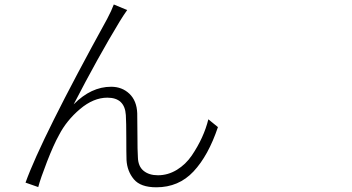

<svg xmlns="http://www.w3.org/2000/svg" viewBox="-20 -796 1540 841"><path d="M537.1 -752Q520.5 -728.5 504.9 -703.1Q410.2 -546.9 302.7 -338.9Q378.9 -416 466.8 -416Q514.6 -416 546.9 -385.3Q579.1 -354.5 581.1 -299.8Q582 -271.5 582 -203.6Q582 -135.7 584 -107.4Q585 -67.4 608.9 -47.9Q632.8 -28.3 671.9 -28.3Q715.8 -28.3 754.9 -52.2Q793.9 -76.2 820.3 -115.2Q846.7 -154.3 864.7 -193.8Q882.8 -233.4 892.6 -273.4L934.6 -239.3Q892.6 -114.3 827.6 -44.9Q762.7 24.4 665 24.4Q595.7 24.4 566.4 -10.7Q537.1 -45.9 534.2 -94.7Q533.2 -125 533.2 -192.4Q533.2 -259.8 531.2 -292Q526.4 -368.2 450.2 -368.2Q389.6 -368.2 330.6 -318.4Q271.5 -268.6 238.3 -204.1Q214.8 -162.1 186 -87.9Q157.2 -13.7 147.5 23.4L91.8 3.9Q162.1 -191.4 449.2 -712.9Q468.8 -750 478.5 -776.4Z"/></svg>

Font: Bpmf Zihi Sans Light
Style: Light
Weight: 300
Foundry: But Ko
Version: Version 1.320